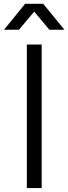

<svg xmlns="http://www.w3.org/2000/svg" viewBox="-39 -958 348 978"><path d="M97.7 -731H173.3V0H97.7ZM88.9 -938.5H181.2L289.1 -806.6H212.4L135.3 -898.9L57.6 -806.6H-18.6Z"/></svg>

Font: Glacial Indifference
Style: Regular
Weight: 400
Designer: Alfredo Marco Pradil
Foundry: Alfredo Marco Pradil
Version: Version 1.312